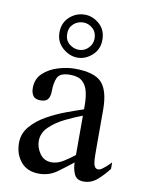

<svg xmlns="http://www.w3.org/2000/svg" viewBox="-76 -682 553 744"><g transform="rotate(10 201.0 -310.0)"><path d="M400.9 -84V-58.6Q384.3 -36.1 359.9 -13.9Q335.4 8.3 304.7 8.3Q276.4 8.3 267.1 -13.2Q257.8 -34.7 257.8 -58.6Q228.5 -35.2 198.2 -13.4Q168 8.3 128.4 8.3Q82.5 8.3 57.4 -21.7Q32.2 -51.8 32.2 -96.2Q32.2 -132.8 56.2 -160.9Q80.1 -189 116.5 -209.5Q152.8 -230 191.2 -244.1Q229.5 -258.3 257.8 -267.6V-284.2Q257.8 -311.5 252.4 -335.7Q247.1 -359.9 231 -375Q214.8 -390.1 182.1 -390.1Q142.1 -390.1 132.3 -368.9Q122.6 -347.7 122.6 -314.5Q122.6 -294.9 114.7 -283.7Q106.9 -272.5 85 -272.5Q64.5 -272.5 56.2 -284.2Q47.9 -295.9 47.9 -314.5Q47.9 -351.1 72.3 -373.5Q96.7 -396 131.1 -406.2Q165.5 -416.5 195.8 -416.5Q272.5 -416.5 301.8 -385.3Q331.1 -354 331.1 -278.3V-140.6Q331.1 -123.5 331.3 -102.3Q331.5 -81.1 333.5 -69.8Q334.5 -61.5 338.9 -54.7Q343.3 -47.9 352.5 -47.9Q359.4 -47.9 369.1 -55.2Q378.9 -62.5 387.9 -71Q397 -79.6 400.9 -84ZM257.8 -87.9V-242.7Q228 -231.4 192.6 -214.4Q157.2 -197.3 131.8 -173.1Q106.4 -148.9 106.4 -116.7Q106.4 -90.3 123 -66.9Q139.6 -43.5 169.4 -43.5Q192.4 -43.5 216.1 -58.3Q239.7 -73.2 257.8 -87.9ZM281.2 -544.9Q281.2 -507.3 255.1 -483.9Q229 -460.4 197.8 -460.4Q166.5 -460.4 139.4 -483.9Q112.3 -507.3 112.3 -544.9Q112.3 -582.5 137.9 -606Q163.6 -629.4 197.8 -629.4Q229 -629.4 255.1 -606.7Q281.2 -584 281.2 -544.9ZM250.5 -544.9Q250.5 -569.3 234.1 -584Q217.8 -598.6 197.8 -598.6Q175.3 -598.6 158.9 -584Q142.6 -569.3 142.6 -544.9Q142.6 -519.5 159.7 -505.4Q176.8 -491.2 197.8 -491.2Q219.7 -491.2 235.1 -507.3Q250.5 -523.4 250.5 -544.9Z"/></g></svg>

Font: Scheherazade New Rohingya
Style: Regular
Weight: 400
Designer: SIL International
Foundry: SIL International
Version: Version 3.000 ; LngRng